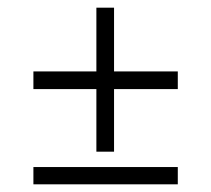

<svg xmlns="http://www.w3.org/2000/svg" viewBox="-20 -518 549 500"><path d="M231 -123V-286H67V-332H231V-498H277V-332H443V-286H277V-123ZM67 -38V-83H443V-38Z"/></svg>

Font: Manuale Light
Style: Regular
Weight: 300
Designer: Eduardo Tunni / Pablo Cosgaya
Foundry: Eduardo Tunni / Pablo Cosgaya
Version: Version 1.002